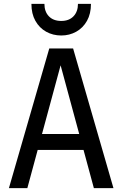

<svg xmlns="http://www.w3.org/2000/svg" viewBox="-20 -970 631 990"><path d="M26 0 234 -720H316L121 0ZM464 0 269 -720H357L565 0ZM137 -279H450V-197H137ZM296 -787Q253 -787 218 -806.5Q183 -826 162.5 -862.5Q142 -899 142 -950H209Q209 -910 232 -886Q255 -862 296 -862Q336 -862 359 -886Q382 -910 382 -950H449Q449 -899 428.5 -862.5Q408 -826 373 -806.5Q338 -787 296 -787Z"/></svg>

Font: Instrument Sans SemiCondensed Medium
Style: Regular
Weight: 500
Width: 4
Designer: Rodrigo Fuenzalida
Foundry: fragTYPE
Version: Version 1.000;gftools[0.9.28]